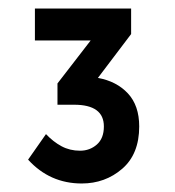

<svg xmlns="http://www.w3.org/2000/svg" viewBox="-20 -710 410 451"><path d="M46 -335 88 -395Q105 -377 124.5 -366.5Q144 -356 168 -356Q191 -356 207.5 -370.5Q224 -385 224 -413Q224 -464 154 -464H115V-514L193 -615H62V-690H288V-630L210 -527Q254 -519 280.5 -490.5Q307 -462 307 -413Q307 -348 267 -313.5Q227 -279 172 -279Q97 -279 46 -335Z"/></svg>

Font: Radio Canada Condensed Medium
Style: Regular
Weight: 500
Width: 3
Designer: Charles Daoud, Etienne Aubert Bonn, Alexandre Saumier Demers, Jacques Le Bailly
Foundry: Radio-Canada
Version: Version 2.104; ttfautohint (v1.8.4.7-5d5b);gftools[0.9.28.de